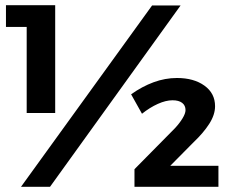

<svg xmlns="http://www.w3.org/2000/svg" viewBox="-20 -721 889 741"><path d="M3 -701H193V-285H83V-617H3ZM567 -700H677L173 0H61ZM654 -225Q672 -244 684 -263.5Q696 -283 696 -296Q696 -314 683 -324Q670 -334 646 -334Q620 -334 589 -320Q558 -306 528 -282L486 -357Q528 -387 572.5 -403.5Q617 -420 663 -420Q728 -420 769 -390.5Q810 -361 810 -311Q810 -278 787.5 -243Q765 -208 728 -173L637 -81H823V0H499V-68Z"/></svg>

Font: Alexandria SemiBold
Style: Regular
Weight: 600
Designer: Mohamed Gaber
Foundry: Kief Type Foundry
Version: Version 5.100